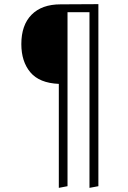

<svg xmlns="http://www.w3.org/2000/svg" viewBox="-20 -704 619 927"><path d="M455 -684V195L412 203V-645H306V195L264 203V-299Q170 -303 126.5 -355Q83 -407 83 -491Q83 -583 132.5 -633Q182 -683 272 -683Z"/></svg>

Font: Fira Sans Extra Condensed ExtraLight
Style: Regular
Weight: 275
Width: 1
Designer: Carrois Corporate & Edenspiekermann AG
Foundry: Carrois Corporate GbR & Edenspiekermann AG
Version: Version 4.203